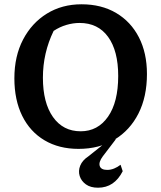

<svg xmlns="http://www.w3.org/2000/svg" viewBox="-20 -683 751 895"><path d="M346 11Q255 11 187.5 -29Q120 -69 83.5 -143Q47 -217 47 -318Q47 -421 87.5 -498.5Q128 -576 198.5 -619.5Q269 -663 360 -663Q453 -663 521.5 -622.5Q590 -582 627.5 -509Q665 -436 665 -338Q665 -232 625.5 -154Q586 -76 514.5 -32.5Q443 11 346 11ZM356 -71Q436 -71 483.5 -139Q531 -207 531 -329Q531 -446 484 -511Q437 -576 351 -576Q321 -576 290 -567Q259 -558 230 -539Q180 -436 180 -321Q180 -204 227 -137.5Q274 -71 356 -71ZM437 192Q402 192 380.5 176.5Q359 161 351.5 137.5Q344 114 354 89Q364 64 393 45L492 -34H520L459 46Q439 73 445 91Q451 109 480 109Q496 109 512 102.5Q528 96 542 85L552 115Q513 192 437 192Z"/></svg>

Font: Piazzolla SemiBold
Style: Regular
Weight: 600
Designer: Juan Pablo del Peral
Foundry: Huerta Tipografica
Version: Version 1.330